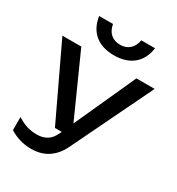

<svg xmlns="http://www.w3.org/2000/svg" viewBox="-224 -939 1162 1258"><g transform="rotate(30 357.5 -309.5)"><path d="M205 179Q155 179 114.5 166.5Q74 154 39 132V33Q77 57 111.5 68Q146 79 189 79Q230 79 262 60.5Q294 42 315 -4L570 -566H708L415 40Q391 90 358.5 120.5Q326 151 287.5 165Q249 179 205 179ZM270 -18 10 -566H153L399 -18ZM366 -623Q276 -623 221.5 -668Q167 -713 154 -798H259Q267 -752 295 -727.5Q323 -703 366 -703Q409 -703 437 -727.5Q465 -752 473 -798H577Q565 -713 510 -668Q455 -623 366 -623Z"/></g></svg>

Font: Unbounded
Style: Regular
Weight: 400
Designer: Luke Prowse, Jean-Baptiste Morizot, Fátima Lázaro, Florian Runge
Foundry: NaN
Version: Version 1.701;gftools[0.9.28.dev5+ged2979d]